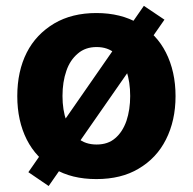

<svg xmlns="http://www.w3.org/2000/svg" viewBox="-20 -596 653 651"><path d="M537.6 -529.3 145 34.7 76.2 -12.2 467.8 -576.2ZM306.6 11.2Q222.7 11.2 164.1 -23.9Q102.5 -60.1 70.8 -122.6Q38.6 -186.5 38.6 -270Q38.6 -354.5 70.8 -418Q102.1 -479.5 164.1 -516.6Q224.1 -551.8 306.6 -551.8Q389.6 -551.8 449.7 -516.6Q511.2 -480 542.5 -418Q575.2 -353.5 575.2 -270Q575.2 -187 542.5 -122.6Q510.7 -59.6 449.7 -23.9Q391.1 11.2 306.6 11.2ZM370.6 -127.4Q395.5 -148.4 408.7 -186Q421.4 -224.1 421.4 -270.5Q421.4 -317.9 408.7 -356Q396 -392.1 370.6 -414.6Q345.7 -436.5 307.6 -436.5Q269.5 -436.5 244.1 -414.6Q217.3 -392.1 205.1 -356Q191.9 -318.4 191.9 -270.5Q191.9 -223.1 205.1 -186Q217.3 -148.9 244.1 -127.4Q269 -106 307.6 -106Q346.2 -106 370.6 -127.4Z"/></svg>

Font: My Font
Style: Bold
Weight: 500
Designer: Rasmus Andersson
Foundry: rsms
Version: Version 0.001